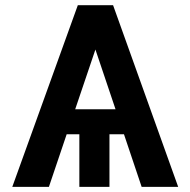

<svg xmlns="http://www.w3.org/2000/svg" viewBox="-20 -732 746 752"><path d="M677.9 0H534.8L465.6 -206H408.7V0H290.8V-206H241.1L171.5 0H28.1L284.8 -711.6H422.9ZM432.5 -304 353.7 -538 274.5 -304Z"/></svg>

Font: Linik Sans SemiBold
Style: Regular
Weight: 600
Designer: Fonts by Rasmus Andersson / Changes by Cristiano Sobral with parts from Marc Monis
Foundry: rsms
Version: Version 3.020; ttfautohint (v1.6)